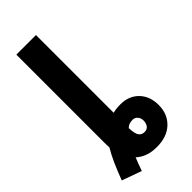

<svg xmlns="http://www.w3.org/2000/svg" viewBox="-255 -814 903 903"><g transform="rotate(-45 196.5 -363.0)"><path d="M99.1 39.1 1 3.9Q19 -43.9 35.9 -81.5Q52.7 -119.1 69.8 -147Q69.3 -156.2 69.1 -165Q68.8 -173.8 68.8 -183.1V-765.1H199.2V-248Q221.2 -253.9 249 -253.9Q305.7 -253.9 340.3 -218.3Q375 -182.6 375 -124Q375 -64.9 336.2 -27.6Q297.4 9.8 229 9.8Q193.8 9.8 168 0Q142.1 -9.8 124 -26.9Q112.3 1.5 99.1 39.1ZM237.8 -81.1Q256.3 -81.1 264.6 -93.8Q272.9 -106.4 272.9 -122.1Q272.9 -140.1 262.9 -151.1Q252.9 -162.1 238.8 -162.1Q228 -162.1 218 -159.2Q208 -156.2 198.2 -147Q199.7 -108.4 209.7 -94.7Q219.7 -81.1 237.8 -81.1Z"/></g></svg>

Font: Open Sans Condensed
Style: Bold
Weight: 700
Width: 3
Designer: Monotype Design Team
Foundry: Monotype Imaging Inc.
Version: Version 3.003; ttfautohint (v1.8.4)